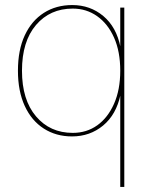

<svg xmlns="http://www.w3.org/2000/svg" viewBox="-20 -530 597 760"><path d="M456 210V-157L457 -155Q440 -76 388 -33Q336 10 265 10Q202 10 153.5 -21Q105 -52 78 -110.5Q51 -169 51 -250Q51 -332 78 -390Q105 -448 153.5 -479Q202 -510 266 -510Q337 -510 389 -466.5Q441 -423 457 -343L456 -341V-500H472V210ZM268 -4Q323 -4 365 -34Q407 -64 431.5 -119.5Q456 -175 456 -250Q456 -326 431.5 -381Q407 -436 364.5 -466Q322 -496 268 -496Q178 -496 122.5 -431Q67 -366 67 -250Q67 -135 122.5 -69.5Q178 -4 268 -4Z"/></svg>

Font: Kantumruy Pro Thin
Style: Regular
Weight: 250
Version: Version 1.002